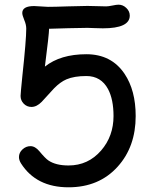

<svg xmlns="http://www.w3.org/2000/svg" viewBox="-20 -774 650 825"><path d="M274.4 30.8Q135.7 30.8 70.3 -71.8Q61.5 -85.9 61.5 -99.1Q61.5 -118.2 76.7 -132.1Q91.8 -146 110.8 -146Q130.9 -146 148.9 -124.5Q174.8 -93.3 188 -84.5Q219.7 -63 274.4 -63Q358.9 -63 414.6 -127.4Q467.8 -189 467.8 -275.4Q467.8 -346.7 444.3 -391.1Q414.1 -447.3 351.1 -447.3Q298.8 -447.3 265.6 -433.1Q239.3 -421.9 212.4 -394.5L159.2 -336.4Q137.7 -314.5 115.2 -314.5Q95.7 -314.5 82 -328.4Q68.4 -342.3 68.4 -361.8Q68.4 -371.6 76.2 -448.7Q92.8 -602.5 92.8 -650.9Q92.8 -668 84.2 -688.2Q75.7 -708.5 75.7 -718.3Q75.7 -748 127 -748Q136.7 -748 156.5 -746.3Q176.3 -744.6 186 -744.6Q214.4 -744.6 271 -746.6Q327.6 -748.5 356 -748.5Q369.1 -748.5 396 -747.6Q422.9 -746.6 436 -746.6Q445.3 -746.6 462.9 -750.2Q480.5 -753.9 489.3 -753.9Q508.3 -753.9 522.9 -739.7Q537.6 -725.6 537.6 -707Q537.6 -652.3 421.9 -652.3Q406.7 -652.3 383.8 -653.3Q360.8 -654.3 356 -654.3L273.4 -652.8L190.9 -650.4Q190.9 -628.4 172.9 -487.8Q239.7 -541 351.1 -541Q458.5 -541 515.1 -457Q563 -385.7 563 -275.4Q563 -143.6 485.8 -58.1Q405.8 30.8 274.4 30.8Z"/></svg>

Font: Candra Sangkala
Style: Regular
Weight: 400
Designer: R.S. Wihananto
Foundry: R.S. Wihananto
Version: Version 2.0.1